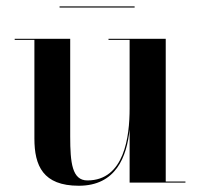

<svg xmlns="http://www.w3.org/2000/svg" viewBox="-20 -584 640 614"><path d="M170.5 -563.5V-560H410.5V-563.5ZM204.5 -460H27V-456.5H90V-141C90 -54 117.5 10 232 10C351 10 385.5 -83 394.5 -170V0H573V-3.5H510V-460H327V-456.5H394.5V-237C394.5 -147.5 378 -7 259.5 -7C210.5 -7 204.5 -63.5 204.5 -147.5Z"/></svg>

Font: Bodoni* 48pt Medium
Style: Regular
Weight: 500
Version: Version 2.3